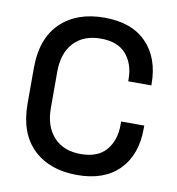

<svg xmlns="http://www.w3.org/2000/svg" viewBox="-81 -787 806 875"><g transform="rotate(10 321.5 -350.0)"><path d="M333 14Q205 14 130 -58.5Q55 -131 55 -268V-432Q55 -569 130 -641.5Q205 -714 333 -714Q459 -714 527.5 -644Q596 -574 596 -453V-447H489V-456Q489 -527 450.5 -572Q412 -617 333 -617Q253 -617 208 -568.5Q163 -520 163 -434V-266Q163 -181 208 -132Q253 -83 333 -83Q412 -83 450.5 -128.5Q489 -174 489 -244V-261H596V-247Q596 -126 527.5 -56Q459 14 333 14Z"/></g></svg>

Font: Space Grotesk Light Medium
Style: Regular
Weight: 500
Version: Version 2.000